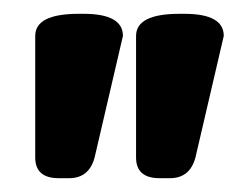

<svg xmlns="http://www.w3.org/2000/svg" viewBox="-20 -722 344 278"><path d="M177 -670Q177 -702 240 -702H247Q304 -702 304 -670L263 -494Q255 -464 226 -464H211Q177 -464 177 -494ZM31 -670Q31 -702 94 -702H101Q158 -702 158 -670L117 -494Q109 -464 80 -464H65Q31 -464 31 -494Z"/></svg>

Font: AsCom
Style: Bold Italic
Weight: 700
Italic angle: -48°
Designer: AsCom
Foundry: AsCom
Version: Version 1.001